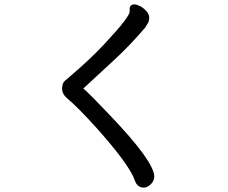

<svg xmlns="http://www.w3.org/2000/svg" viewBox="-20 -787 1040 875"><path d="M571 -734V-751Q571 -756 576.5 -761.5Q582 -767 592.5 -767Q603 -767 618.5 -759Q634 -751 647 -736.5Q660 -722 660 -706Q660 -690 653 -680L643 -664V-663Q578 -586 505 -518Q432 -450 360 -384Q363 -380 372.5 -372.5Q382 -365 478 -265Q683 -51 683 18Q683 37 667.5 52.5Q652 68 635 68Q605 68 594 34Q569 -37 419 -205Q333 -300 287 -338Q263 -358 263 -383.5Q263 -409 277 -420Q291 -431 297 -437Q390 -516 454 -584.5Q518 -653 544.5 -688Q571 -723 571 -734Z"/></svg>

Font: LXGW ZhenKai
Style: Regular
Weight: 400
Designer: LXGW / Fontworks Inc.
Foundry: LXGW / Fontworks Inc.
Version: Version 0.800;June 8, 2025